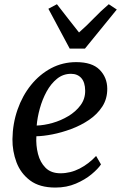

<svg xmlns="http://www.w3.org/2000/svg" viewBox="-20 -856 560 887"><path d="M446.5 -96.5Q433 -76 403 -51Q373 -26 330.5 -7.8Q288 10.5 236 10.5Q163 10.5 119.2 -22.2Q75.5 -55 56.2 -106.2Q37 -157.5 37.5 -213Q38.5 -285 61 -349.5Q83.5 -414 123.2 -463.2Q163 -512.5 216.2 -540.8Q269.5 -569 332 -569Q405.5 -569 440.2 -533.8Q475 -498.5 475.5 -447Q476 -400 452.8 -364Q429.5 -328 391.5 -302.2Q353.5 -276.5 309 -260Q264.5 -243.5 222 -235.2Q179.5 -227 148 -226.5Q145.5 -184.5 155.5 -145Q165.5 -105.5 190.8 -80.5Q216 -55.5 259.5 -55.5Q305.5 -55.5 347.8 -77.2Q390 -99 424 -135.5ZM308 -515Q271.5 -515 243.2 -492Q215 -469 195.2 -432.8Q175.5 -396.5 164 -354.8Q152.5 -313 149.5 -276Q183.5 -277 222.5 -288Q261.5 -299 296 -319.8Q330.5 -340.5 352.2 -370Q374 -399.5 373.5 -437.5Q373 -476 355.5 -495.5Q338 -515 308 -515ZM203.5 -815.5 243 -836.5Q268 -804.5 293.5 -771.5Q319 -738.5 345 -706Q382 -738.5 413.5 -771.5Q445 -804.5 482.5 -836.5L519.5 -812L372.5 -631.5H302Z"/></svg>

Font: Merriweather
Style: Italic
Weight: 400
Italic angle: -7.8°
Designer: Eben Sorkin
Foundry: Eben Sorkin
Version: Version 2.100